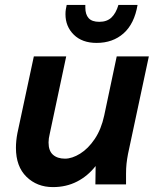

<svg xmlns="http://www.w3.org/2000/svg" viewBox="-20 -752 649 783"><path d="M45 -149Q45 -178 51 -209L118 -522H250L183 -207Q178 -187 178 -171Q178 -137 196 -121Q214 -105 245 -105Q274 -105 307 -125.5Q340 -146 366.5 -185.5Q393 -225 405 -281L456 -522H587L502 -124Q498 -103 496 -84.5Q494 -66 494 -44V0H369L370 -75Q338 -34 294 -11.5Q250 11 196 11Q131 11 88 -31Q45 -73 45 -149ZM247 -694Q247 -705 248.5 -714Q250 -723 252 -732H328Q328 -727 328 -721Q328 -693 341.5 -678Q355 -663 385 -663Q416 -663 434.5 -680.5Q453 -698 463 -732H541Q528 -655 484 -616Q440 -577 374 -577Q315 -577 281 -610.5Q247 -644 247 -694Z"/></svg>

Font: Radio Canada SemiBold
Style: Italic
Weight: 600
Italic angle: -12°
Designer: Charles Daoud, Etienne Aubert Bonn, Alexandre Saumier Demers, Jacques Le Bailly
Foundry: Radio-Canada
Version: Version 2.104; ttfautohint (v1.8.4.7-5d5b);gftools[0.9.28.de